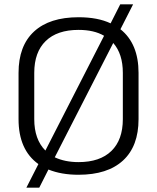

<svg xmlns="http://www.w3.org/2000/svg" viewBox="-20 -790 720 880"><path d="M615 -456V-244Q615 -120 544 -54.5Q473 11 340 11Q261 11 202 -13L160 70H101L156 -38Q65 -103 65 -244V-456Q65 -580 136 -645.5Q207 -711 340 -711Q428 -711 487 -683L531 -770H590L532 -656Q615 -590 615 -456ZM188 -100 457 -626Q411 -653 340 -653Q242 -653 189.5 -602Q137 -551 137 -456V-244Q137 -151 188 -100ZM543 -456Q543 -543 499 -593L231 -69Q278 -47 340 -47Q438 -47 490.5 -98Q543 -149 543 -244Z"/></svg>

Font: KoHo
Style: Regular
Weight: 400
Version: Version 1.000; ttfautohint (v1.6)